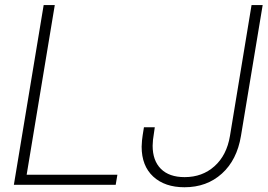

<svg xmlns="http://www.w3.org/2000/svg" viewBox="-20 -748 1083 777"><path d="M36.1 0 156.7 -727.5H201.7L87.9 -41H455.1L448.2 0ZM726.6 9.8Q647 9.8 600.1 -33.4Q553.2 -76.7 553.2 -154.3Q553.2 -164.6 554.7 -179.9Q556.2 -195.3 562.5 -232.9H606.4Q600.6 -196.3 599.1 -181.9Q597.7 -167.5 597.7 -158.2Q597.7 -98.1 631.1 -64.7Q664.6 -31.2 727.1 -31.2Q798.8 -31.2 848.1 -75.4Q897.5 -119.6 910.6 -197.8L998 -727.5H1043L955.1 -197.8Q939 -100.6 877.9 -45.4Q816.9 9.8 726.6 9.8Z"/></svg>

Font: Inter Display ExtraLight
Style: Italic
Weight: 200
Italic angle: -9.39999°
Designer: Rasmus Andersson
Foundry: rsms
Version: Version 4.000;git-a52131595